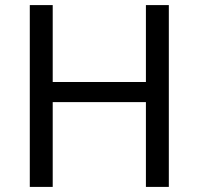

<svg xmlns="http://www.w3.org/2000/svg" viewBox="-20 -734 781 754"><path d="M643 0H553V-333H187V0H97V-714H187V-412H553V-714H643Z"/></svg>

Font: Noto Sans Tifinagh Adrar
Style: Regular
Weight: 400
Designer: JamraPatel
Foundry: JamraPatel LLC
Version: Version 2.006; ttfautohint (v1.8.4.7-5d5b)